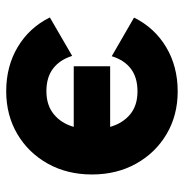

<svg xmlns="http://www.w3.org/2000/svg" viewBox="-8 -553 573 597"><g transform="rotate(90 278.5 -254.5)"><path d="M522.5 -253.9Q522.5 -176.8 488.8 -116.5Q455.1 -56.2 396.5 -21.7Q337.9 12.7 263.7 12.7Q186 12.7 126 -23.2Q65.9 -59.1 34.2 -123L153.8 -192.4Q166 -153.8 193.1 -133.1Q220.2 -112.3 263.7 -112.3Q307.1 -112.3 335.2 -135.3Q363.3 -158.2 374.5 -197.3H186V-310.5H374.5Q363.3 -349.6 335.7 -372.6Q308.1 -395.5 264.2 -395.5Q220.7 -395.5 193.6 -374.8Q166.5 -354 154.8 -315.4L34.7 -384.8Q66.4 -448.7 126.5 -484.6Q186.5 -520.5 264.2 -520.5Q338.4 -520.5 396.7 -486.1Q455.1 -451.7 488.8 -391.4Q522.5 -331.1 522.5 -253.9Z"/></g></svg>

Font: Giphurs
Style: Bold
Weight: 700
Version: Version 0.920; ttfautohint (v1.8.4.7-5d5b)